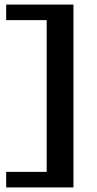

<svg xmlns="http://www.w3.org/2000/svg" viewBox="-20 -730 426 839"><path d="M7 89V21H184V-642H7V-710H301V89Z"/></svg>

Font: Arsenal SC
Style: Bold
Weight: 700
Designer: Andrij Shevchenko
Foundry: Stairsfor
Version: Version 2.001; ttfautohint (v1.8.4.7-5d5b)